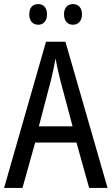

<svg xmlns="http://www.w3.org/2000/svg" viewBox="-20 -919 547 939"><path d="M123 -849C123 -815 142 -798 167 -798C191 -798 210 -815 210 -849C210 -883 191 -899 167 -899C142 -899 123 -884 123 -849ZM293 -849C293 -815 312 -798 337 -798C361 -798 381 -815 381 -849C381 -883 361 -899 337 -899C313 -899 293 -884 293 -849ZM416 0H506L300 -715H205L0 0H90L152 -222H354ZM274 -530 335 -301H170L230 -530C238 -562 246 -600 252 -634C256 -605 267 -560 274 -530Z"/></svg>

Font: Noto Sans Condensed
Style: Regular
Weight: 400
Width: 3
Designer: Monotype Design Team
Foundry: Monotype Imaging Inc.
Version: Version 2.013